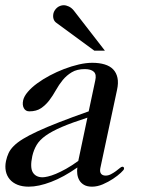

<svg xmlns="http://www.w3.org/2000/svg" viewBox="-37 -700 557 728"><path d="M294.4 -253.9Q235.8 -234.9 198 -218.8Q160.2 -202.6 136.7 -186Q113.3 -169.4 102.1 -150.6Q90.8 -131.8 85.4 -107.9Q76.2 -64.5 87.6 -46.1Q99.1 -27.8 124.5 -27.8Q131.8 -27.8 144.8 -30.8Q157.7 -33.7 174.8 -40.8Q191.9 -47.9 213.4 -59.8Q234.9 -71.8 259.8 -89.8ZM343.3 -62Q340.8 -48.3 346.2 -41.3Q351.6 -34.2 363.8 -34.2Q374 -34.2 384 -39.6Q394 -44.9 402.3 -51Q410.6 -57.1 417 -62.5Q423.3 -67.9 426.8 -67.9Q430.2 -67.9 432.1 -65.7Q434.1 -63.5 433.1 -59.1Q432.6 -55.7 420.9 -44.7Q409.2 -33.7 391.6 -22Q374 -10.3 353 -1.2Q332 7.8 312 7.8Q293.5 7.8 281.7 1Q270 -5.9 263.9 -16.4Q257.8 -26.9 256.1 -39.8Q254.4 -52.7 256.3 -64.9Q204.1 -28.3 156.7 -10.3Q109.4 7.8 71.8 7.8Q47.4 7.8 29.3 0.5Q11.2 -6.8 0 -20Q-11.2 -33.2 -14.9 -51Q-18.6 -68.8 -14.2 -89.8Q-10.7 -106 -4.4 -119.6Q2 -133.3 15.1 -146.5Q28.3 -159.7 50 -173.1Q71.8 -186.5 105.5 -202.1Q139.2 -217.8 186.8 -236.3Q234.4 -254.9 299.3 -277.8L324.2 -395Q329.6 -418 318.6 -428Q307.6 -438 284.7 -438Q254.9 -438 235.1 -426Q215.3 -414.1 200.9 -396.5Q186.5 -378.9 174.8 -357.9Q163.1 -336.9 149.7 -319.3Q136.2 -301.8 118.7 -289.8Q101.1 -277.8 74.2 -277.8Q60.1 -277.8 53.5 -289.8Q46.9 -301.8 50.8 -319.8Q54.2 -335 68.4 -351.6Q82.5 -368.2 103.8 -383.8Q125 -399.4 151.6 -413.6Q178.2 -427.7 206.3 -438.5Q234.4 -449.2 262 -455.6Q289.6 -461.9 313 -461.9Q339.4 -461.9 359.6 -455.8Q379.9 -449.7 392.1 -437Q404.3 -424.3 408.4 -405Q412.6 -385.7 406.7 -358.9ZM320.8 -507.8 177.7 -612.8Q169.4 -618.2 166.3 -627.4Q163.1 -636.7 165.5 -648.9Q167 -655.3 170.7 -660.9Q174.3 -666.5 179.4 -670.9Q184.6 -675.3 191.2 -677.7Q197.8 -680.2 204.1 -680.2Q213.9 -680.2 224.1 -675.3Q234.4 -670.4 242.7 -660.2L360.8 -507.8Z"/></svg>

Font: XB Zar
Style: Italic
Weight: 400
Italic angle: -12°
Designer: Behnam
Foundry: Irmug
Version: Version 8.005 2009